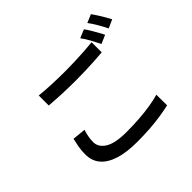

<svg xmlns="http://www.w3.org/2000/svg" viewBox="-199 -1103 1397 1397"><g transform="rotate(-45 500.0 -404.0)"><path d="M208 -702Q262 -696 330.5 -693Q399 -690 476 -690Q524 -690 574 -692Q624 -694 670.5 -697Q717 -700 754 -704V-600Q720 -597 673 -594Q626 -591 574.5 -589.5Q523 -588 476 -588Q400 -588 334 -591Q268 -594 208 -599ZM267 -290Q258 -262 253 -235.5Q248 -209 248 -182Q248 -129 302 -95.5Q356 -62 472 -62Q540 -62 603.5 -66.5Q667 -71 722 -80Q777 -89 817 -101L818 9Q779 18 726 26.5Q673 35 609.5 39.5Q546 44 475 44Q367 44 293.5 20.5Q220 -3 182 -48Q144 -93 144 -159Q144 -200 150.5 -235.5Q157 -271 164 -300ZM781 -810Q794 -793 809 -768Q824 -743 838 -718Q852 -693 862 -673L796 -644Q781 -675 759 -715Q737 -755 716 -783ZM895 -852Q908 -834 924 -809Q940 -784 954.5 -759Q969 -734 978 -716L913 -687Q897 -720 874.5 -758.5Q852 -797 831 -825Z"/></g></svg>

Font: Noto Sans SC Thin Medium
Style: Regular
Weight: 500
Version: Version 2.004-H2;hotconv 1.0.118;makeotfexe 2.5.65603